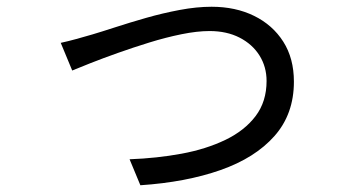

<svg xmlns="http://www.w3.org/2000/svg" viewBox="-20 -526 1040 569"><path d="M160 -399Q183 -404 206.5 -410.5Q230 -417 254 -424Q281 -432 322.5 -445.5Q364 -459 413 -473Q462 -487 512.5 -496.5Q563 -506 607 -506Q678 -506 733 -479Q788 -452 819.5 -402.5Q851 -353 851 -284Q851 -188 793.5 -123Q736 -58 633.5 -22Q531 14 396 23L364 -54Q445 -57 518 -70.5Q591 -84 648 -111.5Q705 -139 737.5 -182Q770 -225 770 -286Q770 -328 749 -361.5Q728 -395 690 -414.5Q652 -434 601 -434Q564 -434 517.5 -424.5Q471 -415 422.5 -400Q374 -385 329 -369Q284 -353 248.5 -339Q213 -325 194 -317Z"/></svg>

Font: Go Noto Kurrent-Regular
Style: Regular
Weight: 400
Designer: Monotype Design Team
Foundry: Monotype Imaging Inc.
Version: Version 2.012; ttfautohint (v1.8.4.7-5d5b)